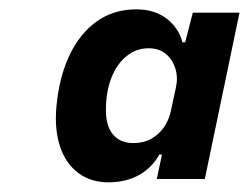

<svg xmlns="http://www.w3.org/2000/svg" viewBox="-20 -757 523 403"><path d="M207.7 -374.3Q170.6 -374.3 144.2 -394Q117.9 -413.7 106 -449.6Q94.1 -485.4 98.4 -532.9Q104.1 -595.1 125.8 -640.9Q147.4 -686.7 183.1 -712.1Q218.7 -737.4 266 -737.4Q304.4 -737.4 329.9 -717.8Q355.3 -698.1 363 -668.1H368.6L384.7 -730.4H482.7L409.9 -381.3H309.1L320 -432.7H314.4Q299.4 -405.1 271.9 -389.7Q244.3 -374.3 207.7 -374.3ZM260.3 -456.7Q281.4 -456.7 297.6 -465.8Q313.7 -474.9 324.2 -490.1Q334.7 -505.4 338.6 -524L349 -572.1Q353.9 -593.6 348.3 -612.4Q342.7 -631.1 328.6 -643.4Q314.6 -655.7 291.7 -655.7Q266.3 -655.7 245.9 -639.4Q225.4 -623 213.9 -593.9Q202.3 -564.9 202.3 -525.7Q202.3 -492.3 217.3 -474.5Q232.3 -456.7 260.3 -456.7Z"/></svg>

Font: Mona Sans
Style: Italic
Weight: 200
Italic angle: -11.6951°
Designer: Deni Anggara
Foundry: GitHub
Version: Version 2.000